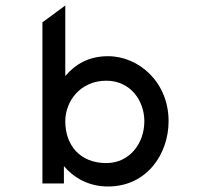

<svg xmlns="http://www.w3.org/2000/svg" viewBox="-20 -666 765 697"><path d="M592 -226C592 -368 484 -462 372 -462C300 -462 252 -431 217 -390V-646L134 -585V0H212V-63C246 -23 299 11 372 11C514 11 592 -108 592 -226ZM504 -226C504 -145 450 -74 366 -74C271 -74 217 -138 217 -226C217 -299 272 -373 366 -373C454 -373 504 -300 504 -226Z"/></svg>

Font: Charger Monospace
Style: Regular
Weight: 400
Designer: Jasper
Foundry: Cannot Into Space Fonts
Version: Version 0.980